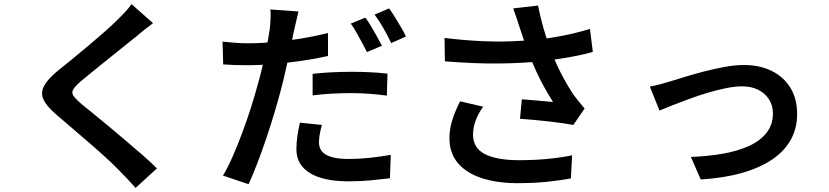

<svg xmlns="http://www.w3.org/2000/svg" viewBox="-20 -839 4040 936"><path d="M726 -726Q704 -710 681.5 -692Q659 -674 643 -660Q618 -640 583 -612Q548 -584 509.5 -553Q471 -522 435 -493Q399 -464 373 -442Q346 -418 337 -403Q328 -388 337.5 -373Q347 -358 376 -333Q400 -313 435 -285Q470 -257 510.5 -223Q551 -189 593 -153.5Q635 -118 674.5 -83.5Q714 -49 745 -18L641 77Q602 33 559 -10Q535 -35 498 -69Q461 -103 417.5 -140.5Q374 -178 331.5 -214.5Q289 -251 255 -280Q206 -322 191.5 -355Q177 -388 195.5 -421.5Q214 -455 263 -495Q292 -518 330.5 -549.5Q369 -581 410 -615.5Q451 -650 487.5 -682Q524 -714 549 -739Q569 -758 589.5 -780Q610 -802 621 -819Z M1435 -783Q1430 -763 1424 -735.5Q1418 -708 1414 -693Q1407 -658 1397 -609.5Q1387 -561 1375 -507Q1363 -453 1350 -403Q1336 -350 1317.5 -288Q1299 -226 1277.5 -162.5Q1256 -99 1234 -42Q1212 15 1192 59L1067 17Q1090 -21 1114 -75.5Q1138 -130 1161.5 -193Q1185 -256 1204.5 -318Q1224 -380 1238 -432Q1248 -467 1257 -505Q1266 -543 1273.5 -578.5Q1281 -614 1286.5 -645Q1292 -676 1295 -697Q1298 -723 1299 -749.5Q1300 -776 1298 -793ZM1189 -628Q1249 -628 1314.5 -634Q1380 -640 1447.5 -651Q1515 -662 1579 -678V-566Q1517 -552 1447.5 -542Q1378 -532 1311 -526.5Q1244 -521 1188 -521Q1152 -521 1123.5 -522Q1095 -523 1068 -525L1065 -636Q1103 -632 1131 -630Q1159 -628 1189 -628ZM1504 -479Q1546 -484 1595.5 -486.5Q1645 -489 1694 -489Q1737 -489 1781.5 -487Q1826 -485 1869 -480L1866 -373Q1828 -378 1784.5 -381.5Q1741 -385 1695 -385Q1644 -385 1597.5 -382.5Q1551 -380 1504 -374ZM1549 -230Q1543 -208 1539 -185.5Q1535 -163 1535 -145Q1535 -128 1541.5 -113.5Q1548 -99 1564 -88Q1580 -77 1608.5 -70.5Q1637 -64 1681 -64Q1730 -64 1781.5 -69.5Q1833 -75 1885 -84L1881 30Q1839 35 1789 40Q1739 45 1680 45Q1556 45 1490.5 4.5Q1425 -36 1425 -111Q1425 -144 1430 -177.5Q1435 -211 1442 -241ZM1761 -753Q1774 -736 1789 -711Q1804 -686 1818 -660.5Q1832 -635 1842 -616L1769 -585Q1759 -605 1745.5 -630Q1732 -655 1718 -680Q1704 -705 1690 -724ZM1877 -798Q1891 -779 1906.5 -753.5Q1922 -728 1936.5 -703.5Q1951 -679 1959 -661L1887 -629Q1872 -662 1849.5 -701Q1827 -740 1806 -768Z M2512 -709Q2506 -726 2498.5 -750Q2491 -774 2482 -798L2603 -812Q2610 -776 2619.5 -738.5Q2629 -701 2641 -664Q2653 -627 2665 -595Q2688 -532 2720.5 -471Q2753 -410 2779 -373Q2792 -356 2804.5 -340.5Q2817 -325 2830 -310L2775 -230Q2754 -234 2723 -238.5Q2692 -243 2655.5 -247Q2619 -251 2582.5 -254.5Q2546 -258 2515 -260L2524 -355Q2550 -353 2579 -350.5Q2608 -348 2634 -345.5Q2660 -343 2676 -342Q2657 -372 2635.5 -410Q2614 -448 2594.5 -490.5Q2575 -533 2559 -575Q2543 -617 2531.5 -651Q2520 -685 2512 -709ZM2147 -654Q2238 -643 2318.5 -639Q2399 -635 2470 -637.5Q2541 -640 2600 -646Q2644 -651 2688 -658.5Q2732 -666 2774.5 -676Q2817 -686 2856 -698L2870 -586Q2836 -576 2796.5 -568Q2757 -560 2716 -553.5Q2675 -547 2635 -542Q2536 -531 2416.5 -529.5Q2297 -528 2149 -540ZM2335 -319Q2311 -284 2298.5 -250.5Q2286 -217 2286 -183Q2286 -118 2342.5 -88.5Q2399 -59 2505 -58Q2585 -58 2651 -64.5Q2717 -71 2769 -82L2763 31Q2720 39 2653.5 46.5Q2587 54 2498 54Q2398 53 2324.5 28Q2251 3 2211 -45.5Q2171 -94 2171 -165Q2171 -209 2184.5 -252.5Q2198 -296 2223 -345Z M3148 -417Q3171 -421 3199 -428.5Q3227 -436 3250 -443Q3276 -451 3318 -464Q3360 -477 3410 -490Q3460 -503 3511 -512.5Q3562 -522 3607 -522Q3684 -522 3742.5 -493Q3801 -464 3833.5 -410.5Q3866 -357 3866 -283Q3866 -214 3835.5 -158.5Q3805 -103 3745 -62Q3685 -21 3597 4Q3509 29 3396 36L3348 -74Q3433 -77 3505.5 -90Q3578 -103 3632.5 -128Q3687 -153 3717.5 -192.5Q3748 -232 3748 -285Q3748 -325 3729 -354.5Q3710 -384 3677 -401Q3644 -418 3597 -418Q3562 -418 3518 -409Q3474 -400 3427.5 -386Q3381 -372 3336.5 -355.5Q3292 -339 3255 -324.5Q3218 -310 3195 -300Z"/></svg>

Font: Noto Sans SC SemiBold
Style: Regular
Weight: 600
Designer: Ryoko NISHIZUKA 西塚涼子 (kana, bopomofo & ideographs); Paul D. Hunt (Latin, Greek & Cyrillic); Sandoll Communications 산돌커뮤니
Foundry: Adobe
Version: Version 2.004-H2;hotconv 1.0.118;makeotfexe 2.5.65603